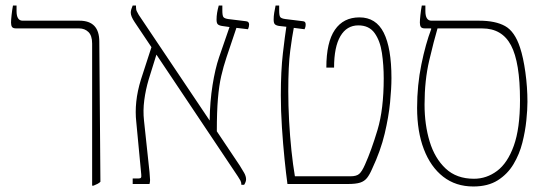

<svg xmlns="http://www.w3.org/2000/svg" viewBox="-20 -667 1985 696"><path d="M314 6V-509Q314 -538 300.5 -551Q287 -564 267 -564H39Q27 -564 23.5 -569.5Q20 -575 20 -585Q20 -594 22 -612.5Q24 -631 27 -647H40V-627Q40 -592 62 -592H268Q340 -592 340 -516L344 -8Q340 -4 333.5 -0.5Q327 3 319 6Z M461 0V-20H482Q489 -20 491 -23Q493 -26 492 -35L474 -225Q470 -260 474 -298.5Q478 -337 491 -379L529 -496L468 -587Q454 -608 454 -621Q454 -627 456 -633.5Q458 -640 461 -647H473V-641Q473 -631 476.5 -625Q480 -619 483 -613L740 -230Q741 -299 750.5 -358.5Q760 -418 774 -459L812 -569L784 -573Q773 -575 769 -579.5Q765 -584 765 -596Q765 -608 767 -620.5Q769 -633 773 -647H786V-629Q786 -610 790 -605Q794 -600 807 -598L872 -590Q883 -589 883 -578Q883 -570 879 -561L837 -566L801 -459Q790 -426 782 -391.5Q774 -357 770 -309.5Q766 -262 766 -191L849 -67Q858 -53 865 -40.5Q872 -28 872 -17Q872 -8 865 3H855Q855 -6 851.5 -12.5Q848 -19 842 -28L547 -469L519 -379Q508 -342 503 -304Q498 -266 502 -230L522 -43Q524 -21 524 -14.5Q524 -8 522 0Z M1022 0Q1017 -36 1011.5 -90Q1006 -144 1002 -205Q998 -266 998 -322Q998 -410 1005.5 -474Q1013 -538 1018 -570L991 -573Q980 -575 976 -579.5Q972 -584 972 -596Q972 -608 974 -620.5Q976 -633 979 -647H992V-629Q992 -610 996 -605Q1000 -600 1014 -598L1079 -590Q1088 -589 1088 -579Q1088 -573 1087 -569Q1086 -565 1084 -561L1045 -566Q1039 -536 1032 -482.5Q1025 -429 1025 -336Q1025 -285 1028 -229Q1031 -173 1036.5 -121Q1042 -69 1049 -28H1251Q1272 -28 1282 -36.5Q1292 -45 1303 -70Q1326 -121 1348.5 -196Q1371 -271 1371 -383Q1371 -431 1364.5 -475Q1358 -519 1338 -547Q1318 -575 1279 -575Q1237 -575 1214 -536Q1191 -497 1191 -422H1163Q1163 -514 1194 -559Q1225 -604 1283 -604Q1343 -604 1371 -548.5Q1399 -493 1399 -384Q1399 -347 1394 -295.5Q1389 -244 1374.5 -182.5Q1360 -121 1329 -55Q1320 -34 1310.5 -22Q1301 -10 1285.5 -5Q1270 0 1241 0Z M1696 9Q1632 9 1586.5 -26.5Q1541 -62 1516.5 -126Q1492 -190 1492 -276Q1492 -358 1507.5 -433.5Q1523 -509 1543 -561V-564H1521Q1509 -564 1505.5 -569.5Q1502 -575 1502 -585Q1502 -594 1504 -612.5Q1506 -631 1509 -647H1522V-627Q1522 -592 1544 -592H1717Q1776 -592 1811 -572.5Q1846 -553 1865 -495Q1877 -459 1884.5 -405Q1892 -351 1892 -298Q1892 -270 1888 -230.5Q1884 -191 1873.5 -149.5Q1863 -108 1841.5 -72Q1820 -36 1784.5 -13.5Q1749 9 1696 9ZM1519 -288Q1519 -215 1537.5 -154Q1556 -93 1595.5 -56Q1635 -19 1698 -19Q1744 -19 1782 -47.5Q1820 -76 1842.5 -138.5Q1865 -201 1865 -304Q1865 -441 1832.5 -502.5Q1800 -564 1728 -564H1566Q1553 -520 1536 -448Q1519 -376 1519 -288Z"/></svg>

Font: Noto Serif Hebrew SemiCondensed Thin
Style: Regular
Weight: 100
Width: 4
Designer: Monotype Design Team
Foundry: Monotype Imaging Inc.
Version: Version 2.004; ttfautohint (v1.8.4.7-5d5b)